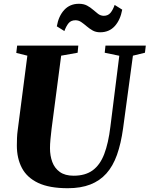

<svg xmlns="http://www.w3.org/2000/svg" viewBox="-20 -984 790 1014"><path d="M682 -690 630 -306Q619 -226 597.8 -166.2Q576.5 -106.5 541.8 -67.8Q507 -29 456.8 -9.5Q406.5 10 338 10Q240.5 10 181.5 -18Q122.5 -46 95.8 -96.8Q69 -147.5 69 -215.5Q69 -234.5 69.8 -254.8Q70.5 -275 73.5 -296.5L124.5 -690L66 -704.5L70.5 -743H393.5L390 -705.5L303 -690L252.5 -304.5Q249 -275.5 246.5 -248.8Q244 -222 244 -201.5Q244 -161.5 256.2 -128.5Q268.5 -95.5 296 -75.8Q323.5 -56 369 -56Q430.5 -56 469.5 -84.5Q508.5 -113 530.5 -170.5Q552.5 -228 563 -315L610 -689.5L533 -705.5L537 -743H750L745.5 -705.5ZM509 -813.5Q486 -813.5 469 -823.2Q452 -833 437.8 -845.2Q423.5 -857.5 409.5 -867.2Q395.5 -877 378.5 -877Q355 -877 342.2 -861.5Q329.5 -846 320 -820L280 -845Q289.5 -899.5 319.5 -931.8Q349.5 -964 396.5 -964Q422 -964 439.8 -954.5Q457.5 -945 471.2 -932.8Q485 -920.5 498 -910.8Q511 -901 527.5 -900.5Q550.5 -900.5 563.5 -916.2Q576.5 -932 585.5 -958L625.5 -933Q615.5 -878.5 586 -846Q556.5 -813.5 509 -813.5Z"/></svg>

Font: Merriweather 72pt Black
Style: Italic
Weight: 900
Italic angle: -7.8°
Version: Version 2.101